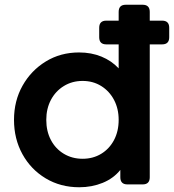

<svg xmlns="http://www.w3.org/2000/svg" viewBox="-20 -777 733 809"><path d="M314 12Q235 12 172.5 -25.5Q110 -63 74.5 -127.5Q39 -192 39 -272Q39 -352 75 -416Q111 -480 173 -518Q235 -556 313 -556Q365 -556 407.5 -538.5Q450 -521 480 -489V-590H428Q398 -590 398 -620V-660Q398 -690 428 -690H480V-727Q480 -757 510 -757H581Q611 -757 611 -727V-690H663Q693 -690 693 -660V-620Q693 -590 663 -590H611V-30Q611 0 581 0H517Q487 0 487 -30V-61Q458 -25 412.5 -6.5Q367 12 314 12ZM328 -108Q372 -108 406.5 -129Q441 -150 460.5 -187Q480 -224 480 -272Q480 -319 460.5 -356Q441 -393 406.5 -414.5Q372 -436 328 -436Q284 -436 249 -414.5Q214 -393 194.5 -356Q175 -319 175 -272Q175 -224 194.5 -187Q214 -150 249 -129Q284 -108 328 -108Z"/></svg>

Font: Pitagon Sans Text
Style: Bold
Weight: 700
Designer: Travis Tran
Foundry: Pitagon
Version: Version 1.001; ttfautohint (v1.8.4.7-5d5b);gftools[0.9.26]